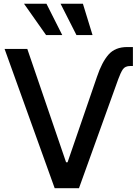

<svg xmlns="http://www.w3.org/2000/svg" viewBox="-20 -983 718 1003"><path d="M486.8 -582.5Q512.2 -658.2 546.9 -697.8Q581.5 -737.3 645 -737.3H674.3V-638.2H661.1Q633.3 -638.2 621.6 -620.6Q609.9 -603 597.7 -569.3L392.6 0H265.6L3.9 -727.5H122.6L325.2 -135.3H333ZM220.7 -799.8 105.5 -963.4H222.7L305.2 -799.8ZM379.4 -799.8 296.4 -963.4H413.1L463.4 -799.8Z"/></svg>

Font: Inter Tight Medium
Style: Regular
Weight: 500
Designer: Rasmus Andersson
Foundry: rsms
Version: Version 3.004; ttfautohint (v1.8.4.7-5d5b)